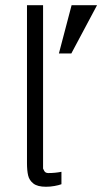

<svg xmlns="http://www.w3.org/2000/svg" viewBox="-20 -710 394 740"><path d="M84 -81.5V-99.1V-689.9H146V-68.8Q146 -61.5 146 -60.3Q146 -59.1 150.6 -51Q155.3 -43 166 -43Q192.4 -43 216.8 -47.9V0Q206.5 3.9 190.2 6.8Q173.8 9.8 157.2 9.8Q124.5 9.8 108.6 -2.7Q92.8 -15.1 88.4 -33.9Q84 -52.7 84 -81.5ZM207 -503.9 255.9 -689.9H354L254.9 -503.9Z"/></svg>

Font: Acari Sans Light
Style: Regular
Weight: 300
Designer: Alfredo Marco Pradil and Stefan Peev
Foundry: Hanken Design Co.
Version: Version 1.045;January 11, 2019;FontCreator 11.5.0.2425 64-bi